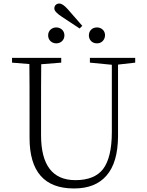

<svg xmlns="http://www.w3.org/2000/svg" viewBox="-20 -1050 828 1085"><path d="M398 15C479 15 540 -9 582 -58C625 -107 646 -181 647 -278V-685L744 -696V-723H488V-696L612 -684V-304C612 -207 595 -137 562 -94C530 -53 478 -32 406 -32C277 -32 212 -117 212 -286V-387C212 -522 212 -622 213 -687L326 -696V-723H48V-696L146 -688C147 -622 147 -522 147 -387V-271C147 -80 231 15 398 15ZM298 -895C273 -895 252 -877 252 -850C252 -823 273 -805 298 -805C323 -805 344 -823 344 -850C344 -877 323 -895 298 -895ZM528 -805C572 -805 587 -858 560 -883C551 -891 540 -895 528 -895C467 -895 467 -805 528 -805ZM445 -904 362 -999C343 -1020 328 -1030 315 -1030C299 -1030 287 -1019 287 -1002C287 -989 301 -974 330 -955L430 -889Z"/></svg>

Font: AllPunType ExtraLight
Style: Regular
Weight: 280
Version: 1.0